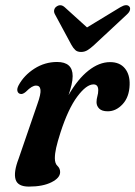

<svg xmlns="http://www.w3.org/2000/svg" viewBox="-20 -697 513 728"><path d="M57 -341Q49 -342.5 46.2 -351.2Q43.5 -360 50.5 -373.5Q71 -411.5 110.5 -436.8Q150 -462 196.5 -462Q255.5 -462 255.5 -408.5Q255.5 -393.5 251.2 -375.2Q247 -357 240 -336.5Q274.5 -397 315.2 -429.2Q356 -461.5 397.5 -461.5Q434 -461.5 453.5 -437.8Q473 -414 471.5 -375Q470 -329 445 -302Q420 -275 388.5 -275Q366.5 -275 356.2 -285.2Q346 -295.5 346 -309.5Q346 -321 349.2 -332Q352.5 -343 352.5 -355Q352.5 -377 334.5 -377Q307.5 -377 273 -330.8Q238.5 -284.5 209.5 -195Q198 -159 193 -136.8Q188 -114.5 188 -97Q188 -77 198 -67.8Q208 -58.5 208 -44.5Q208 -22.5 175.2 -6Q142.5 10.5 89.5 10.5Q47 10.5 39 -16.8Q31 -44 50.5 -95L122 -303Q135.5 -340.5 133.5 -356.5Q131.5 -372.5 117 -372.5Q109 -372.5 100 -367.2Q91 -362 77.5 -348.5Q65.5 -338.5 57 -341ZM337 -526.5Q323.5 -514 312.2 -507Q301 -500 287.5 -500Q273.5 -500 265.8 -507Q258 -514 251 -526.5L188.5 -642.5Q183.5 -651.5 185.5 -659.5Q187.5 -667.5 194 -672Q210 -683.5 225.5 -669.5L310 -593L436 -669.5Q460.5 -684 470.5 -672Q474.5 -667.5 472.8 -659.2Q471 -651 460.5 -641.5Z"/></svg>

Font: Fraunces 72pt S050 SemiBold
Style: Italic
Weight: 600
Italic angle: -16°
Version: Version 1.000; ttfautohint (v1.8.3)